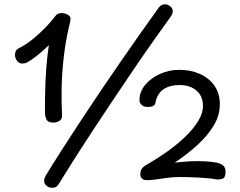

<svg xmlns="http://www.w3.org/2000/svg" viewBox="-20 -848 1136 910"><path d="M727 -804Q738 -823 753 -826.5Q768 -830 781 -822Q796 -813 798.5 -800Q801 -787 789 -769Q755 -722 711.5 -660.5Q668 -599 620 -528.5Q572 -458 522.5 -384Q473 -310 425.5 -238Q378 -166 336 -100Q294 -34 261 20Q251 39 236 41.5Q221 44 207 37Q177 18 197 -16Q231 -72 274 -139Q317 -206 365 -279Q413 -352 463 -426Q513 -500 561 -569Q609 -638 651.5 -698.5Q694 -759 727 -804ZM104 -550Q101 -549 96.5 -548Q92 -547 84 -547Q75 -547 67.5 -553Q60 -559 55.5 -568.5Q51 -578 51 -586Q51 -597 54.5 -605.5Q58 -614 74 -622Q105 -638 136.5 -663.5Q168 -689 196.5 -718.5Q225 -748 244 -774Q249 -780 255.5 -783Q262 -786 272 -786Q287 -786 300.5 -778.5Q314 -771 314 -761Q314 -746 307 -721Q290 -649 281.5 -571.5Q273 -494 272 -424.5Q271 -355 274 -306Q276 -285 263 -276Q250 -267 233 -267Q207 -267 200 -282.5Q193 -298 193 -316Q193 -396 195.5 -459.5Q198 -523 204.5 -581Q211 -639 223 -701L244 -666Q225 -647 202 -625Q179 -603 154 -583Q129 -563 104 -550ZM641 -373Q641 -413 668 -445.5Q695 -478 738 -497.5Q781 -517 829 -517Q884 -517 927.5 -497.5Q971 -478 996.5 -441.5Q1022 -405 1022 -354Q1022 -302 993.5 -254Q965 -206 917 -162Q869 -118 808 -77Q848 -82 883 -83.5Q918 -85 949.5 -83.5Q981 -82 1008 -77Q1023 -74 1036 -65Q1049 -56 1049 -33Q1049 -5 1033.5 -0.5Q1018 4 1004 2Q990 -1 968 -3Q946 -5 920.5 -6.5Q895 -8 872 -8.5Q849 -9 832 -9Q801 -9 772 -5Q743 -1 719 2.5Q695 6 675 6Q662 6 653.5 -1.5Q645 -9 645 -21Q645 -38 651.5 -47.5Q658 -57 668 -63Q719 -92 767.5 -126Q816 -160 855.5 -197.5Q895 -235 918.5 -273Q942 -311 942 -346Q942 -392 911.5 -418.5Q881 -445 830 -445Q786 -445 756.5 -426Q727 -407 717 -364Q716 -352 707 -346.5Q698 -341 680 -341Q662 -341 651.5 -350.5Q641 -360 641 -373Z"/></svg>

Font: Playpen Sans Deva
Style: Regular
Weight: 400
Designer: Pooja Saxena, Gunjan Panchal, Laura Meseguer, Veronika Burian, José Scaglione
Foundry: TypeTogether
Version: Version 2.000